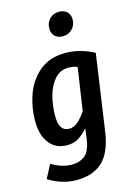

<svg xmlns="http://www.w3.org/2000/svg" viewBox="-147 -869 817 1163"><g transform="rotate(-15 262.0 -287.5)"><path d="M495 -496 426 -17Q408 107 348 163Q288 219 184 219Q139 219 93.5 205Q48 191 10 166L54 82Q120 121 181 121Q231 121 264 94Q297 67 307 -8L315 -71Q287 -38 256 -19Q225 0 185 0Q113 0 73 -51.5Q33 -103 33 -190Q33 -277 62 -357.5Q91 -438 154.5 -490.5Q218 -543 315 -543Q407 -543 495 -496ZM158 -190Q158 -93 221 -93Q250 -93 275.5 -114.5Q301 -136 327 -175L367 -442Q340 -452 310 -452Q259 -452 224.5 -413Q190 -374 174 -314Q158 -254 158 -190ZM261 -710Q261 -747 284.5 -770.5Q308 -794 344 -794Q375 -794 393.5 -775.5Q412 -757 412 -728Q412 -692 388 -668Q364 -644 329 -644Q297 -644 279 -662.5Q261 -681 261 -710Z"/></g></svg>

Font: Fira Sans Condensed Medium
Style: Italic
Weight: 500
Width: 3
Italic angle: -8°
Designer: bBox Type GmbH & Carrois Corporate GbR & Edenspiekermann AG
Foundry: bBox Type GmbH & Carrois Corporate GbR & Edenspiekermann AG
Version: Version 4.301